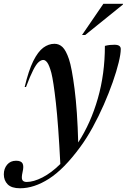

<svg xmlns="http://www.w3.org/2000/svg" viewBox="-105 -752 664 1004"><path d="M31 -297H24Q44.5 -383.5 69 -432.8Q93.5 -482 121.2 -502.5Q149 -523 180 -523Q204 -523 222 -505.8Q240 -488.5 255.5 -443Q270.5 -399 285 -286.2Q299.5 -173.5 304 -7Q369.5 -108 406.5 -236.8Q443.5 -365.5 443.5 -512Q457 -515.5 469.2 -516.8Q481.5 -518 493.5 -518Q526.5 -518 526.5 -495.5Q526.5 -470 515.5 -424.8Q504.5 -379.5 484.5 -322.5Q464.5 -265.5 437.8 -204.5Q411 -143.5 379.5 -86Q348 -28.5 314 17.5Q229.5 132.5 151.5 182.5Q73.5 232.5 0 232.5Q-44.5 232.5 -64.8 212Q-85 191.5 -85 159.5Q-85 130 -67.8 109.2Q-50.5 88.5 -21 88.5Q5.5 88.5 13 102.8Q20.5 117 13 148Q6 178.5 11.8 189Q17.5 199.5 34.5 199.5Q70.5 199.5 117 175.8Q163.5 152 210.5 105.5Q200 -101.5 187.2 -214.8Q174.5 -328 163.5 -371Q152.5 -411 142.2 -424.8Q132 -438.5 121.5 -438.5Q110 -438.5 97.2 -427.5Q84.5 -416.5 68.8 -386Q53 -355.5 31 -297ZM324 -569 435.5 -732H538.5L537.5 -728L340.5 -569Z"/></svg>

Font: Newsreader 72pt Medium
Style: Italic
Weight: 500
Italic angle: -17°
Designer: Hugues Gentile
Foundry: Production Type
Version: Version 1.003; ttfautohint (v1.8.3)